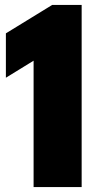

<svg xmlns="http://www.w3.org/2000/svg" viewBox="-20 -763 402 783"><path d="M117 0V-515.5L4 -446V-627L193 -743H313V0Z"/></svg>

Font: Encode Sans Cnd Black
Style: Regular
Weight: 900
Width: 3
Designer: Multiple Designers
Foundry: Impallari Type
Version: Version 3.002; ttfautohint (v1.8.3) -l 8 -r 50 -G 200 -x 14 